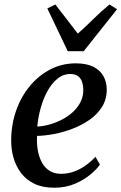

<svg xmlns="http://www.w3.org/2000/svg" viewBox="-20 -846 554 876"><path d="M436 -95Q422 -74.5 392.5 -49.8Q363 -25 321 -7.2Q279 10.5 227 10.5Q174.5 10.5 137 -7.5Q99.5 -25.5 76 -56.8Q52.5 -88 41.5 -126.8Q30.5 -165.5 31 -207Q31.5 -278.5 53.8 -341.8Q76 -405 116 -453.2Q156 -501.5 209.2 -529.2Q262.5 -557 325.5 -557Q374 -557 405 -541.8Q436 -526.5 451.2 -499.8Q466.5 -473 467 -439.5Q467.5 -394 446 -359.2Q424.5 -324.5 389 -299.8Q353.5 -275 311.2 -258.8Q269 -242.5 226.2 -234.5Q183.5 -226.5 149 -226Q147 -192.5 152.2 -161.8Q157.5 -131 170.2 -106.5Q183 -82 204.8 -67.5Q226.5 -53 258 -53Q289 -53 317 -63Q345 -73 369.8 -90.5Q394.5 -108 415.5 -130.5ZM302 -508.5Q268 -508.5 241.2 -486.2Q214.5 -464 195.2 -428Q176 -392 164.8 -350Q153.5 -308 150 -268.5Q178.5 -270 208 -278.5Q237.5 -287 265 -301.5Q292.5 -316 314 -336.2Q335.5 -356.5 348 -381.8Q360.5 -407 360 -436.5Q359.5 -472.5 344.5 -490.5Q329.5 -508.5 302 -508.5ZM289 -612.5 196 -807.5 232.5 -825.5Q257 -794 282.8 -760.5Q308.5 -727 335 -692.5Q372 -725.5 405.8 -759Q439.5 -792.5 479.5 -825.5L514 -804L362 -612.5Z"/></svg>

Font: Merriweather 48pt Medium
Style: Italic
Weight: 500
Italic angle: -7.8°
Version: Version 2.101